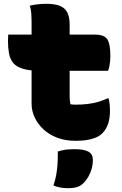

<svg xmlns="http://www.w3.org/2000/svg" viewBox="-20 -729 640 1009"><path d="M23 -547H480Q528 -547 544 -522.5Q560 -498 560 -433Q560 -421 558.5 -406.5Q557 -392 554.5 -379Q552 -366 548 -357H193Q134 -357 99 -368Q64 -379 48 -400Q32 -421 27 -450Q22 -479 22 -514Q22 -524 22.5 -530Q23 -536 23 -540Q23 -544 23 -547ZM551 -212Q555 -194 556.5 -179Q558 -164 558 -150Q558 -109 548.5 -79.5Q539 -50 519 -30Q509 -19 495 -11.5Q481 -4 463 1Q445 6 424 8.5Q403 11 377 11Q323 11 280 -5.5Q237 -22 207.5 -50Q178 -78 162 -112.5Q146 -147 146 -184Q146 -238 146 -292Q146 -346 146 -399.5Q146 -453 146 -507Q146 -561 146 -615Q146 -635 144.5 -658Q143 -681 136 -699Q157 -704 179 -706.5Q201 -709 223 -709Q267 -709 294 -698.5Q321 -688 333.5 -664Q346 -640 346 -600Q346 -558 346 -512.5Q346 -467 346 -418.5Q346 -370 346 -321.5Q346 -273 346 -223Q346 -211 347 -201Q348 -191 350 -181Q357 -180 363 -179.5Q369 -179 376 -179Q411 -179 440 -182.5Q469 -186 494 -193Q519 -200 545 -212ZM284 67Q300 62 313.5 59.5Q327 57 341.5 56Q356 55 372 55Q422 55 445 68Q468 81 468 111Q468 136 461.5 158.5Q455 181 444 200Q433 219 418 234Q403 249 383.5 254.5Q364 260 338 260Q314 260 294.5 256Q275 252 261 246Q271 215 275.5 190Q280 165 282 136.5Q284 108 284 67Z"/></svg>

Font: Recursive Monospace Casual Black
Style: Regular
Weight: 900
Version: Version 1.047